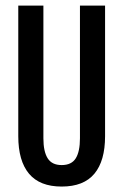

<svg xmlns="http://www.w3.org/2000/svg" viewBox="-20 -659 442 688"><path d="M201 9.5Q122.5 9.5 84 -36.5Q45.5 -82.5 45.5 -171V-639H135.5V-163.5Q135.5 -116 150.8 -91.8Q166 -67.5 201 -67.5Q236.5 -67.5 251.5 -91.8Q266.5 -116 266.5 -163.5V-639H356.5V-171Q356.5 -82.5 318.2 -36.5Q280 9.5 201 9.5Z"/></svg>

Font: Anek Tamil Condensed Medium
Style: Regular
Weight: 500
Width: 3
Designer: Aadarsh Rajan (Tamil), Yesha Goshar (Latin)
Foundry: Ek Type
Version: Version 1.003